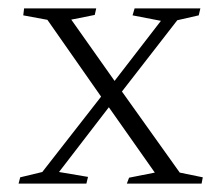

<svg xmlns="http://www.w3.org/2000/svg" viewBox="-20 -439 531 459"><path d="M186.5 0 190.4 -16.1 121.1 -27.8 240.2 -182.6 350.1 -26.4 288.6 -14.2 283.2 0H461.9L464.8 -15.1L409.7 -26.4L271.5 -220.2L403.8 -390.6L455.1 -402.3L459 -418.9H301.8L296.9 -402.3L364.7 -389.2L253.9 -245.6L150.4 -392.1L206.5 -403.3L210 -418.9H37.6L35.6 -402.3L93.3 -391.6L221.7 -208L81.1 -27.8L28.3 -15.1L24.4 0Z"/></svg>

Font: Neuton ExtraLight
Style: Regular
Weight: 275
Designer: Brian M Zick
Foundry: Brian M Zick
Version: Version 1.560